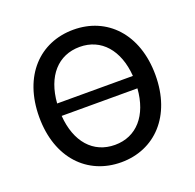

<svg xmlns="http://www.w3.org/2000/svg" viewBox="-130 -872 1031 1017"><g transform="rotate(-20 385.5 -363.5)"><path d="M386 10C574 10 713 -131 713 -363C713 -596 574 -737 386 -737C196 -737 58 -596 58 -363C58 -132 196 10 386 10ZM172 -329H599C588 -180 508 -88 386 -88C263 -88 183 -180 172 -329ZM172 -399C183 -550 264 -640 386 -640C507 -640 588 -548 599 -399Z"/></g></svg>

Font: Wafeq Medium
Style: Regular
Weight: 500
Designer: Rasmus Andersson & Azza Alameddine
Foundry: Google & TypeTogether
Version: Version 3.000;January 28, 2025;FontCreator 15.0.0.3014 64-bi